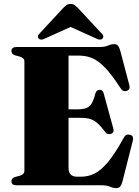

<svg xmlns="http://www.w3.org/2000/svg" viewBox="-20 -938 705 972"><path d="M38 -680Q38 -700 64 -700H483Q510 -700 526.2 -707.2Q542.5 -714.5 558 -714.5Q570.5 -714.5 577.2 -706.8Q584 -699 589 -680.5L634.5 -508Q641 -485 622.5 -478.5Q602 -471 589.5 -492.5Q545.5 -560.5 511.5 -595.8Q477.5 -631 446.5 -643.8Q415.5 -656.5 379.5 -656.5H327V-384.5H376.5Q415.5 -384.5 433.5 -401Q451.5 -417.5 462.5 -463.5Q468 -483.5 484.5 -483.5Q500.5 -483.5 505 -465L553.5 -288Q559 -266 542.5 -260.5Q525 -254 513.5 -269Q491.5 -298.5 473.5 -314.2Q455.5 -330 436 -335.8Q416.5 -341.5 388.5 -341.5H327V-88Q327 -43.5 370 -43.5H391.5Q426 -43.5 458.5 -59.2Q491 -75 526.8 -117.8Q562.5 -160.5 607 -241.5Q617 -260.5 636.5 -256Q659 -251 652.5 -226.5L600 -19.5Q595 -1.5 588.2 6.5Q581.5 14.5 568 14.5Q554 14.5 537.5 7.2Q521 0 494 0H64Q38 0 38 -20Q38 -36 56 -42L79 -48Q103.5 -55 103.5 -72.5V-627.5Q103.5 -645 79 -652L56 -658Q38 -664 38 -680ZM498 -741.5Q487 -732.5 467 -743L337.5 -801.5L207.5 -743Q188 -732.5 177 -741.5Q172.5 -745.5 172 -752.5Q171.5 -759.5 179 -767L298.5 -896Q308.5 -906 316.5 -912Q324.5 -918 337 -918Q350 -918 358 -912Q366 -906 376 -896L496 -767Q503.5 -759.5 503 -752.5Q502.5 -745.5 498 -741.5Z"/></svg>

Font: Fraunces 72pt Black
Style: Regular
Weight: 900
Version: Version 1.000;[0bf87f6ff]